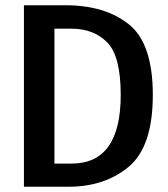

<svg xmlns="http://www.w3.org/2000/svg" viewBox="-20 -710 640 730"><path d="M240 0H71V-690H229Q379 -690 470 -617.5Q561 -545 561 -349Q561 -153 470 -76.5Q379 0 240 0ZM251 -601H187V-88H252Q439 -88 439 -349Q439 -497 387.5 -549Q336 -601 251 -601Z"/></svg>

Font: Fira Mono Medium
Style: Regular
Weight: 500
Designer: Carrois Corporate & Edenspiekermann AG
Foundry: Carrois Corporate GbR & Edenspiekermann AG
Version: Version 3.206